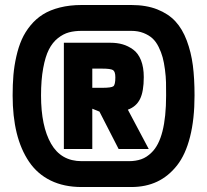

<svg xmlns="http://www.w3.org/2000/svg" viewBox="-20 -752 832 772"><path d="M390.1 -398.9Q428.2 -398.9 436 -405.3Q443.8 -411.6 443.8 -440.9Q443.8 -464.4 434.3 -470.2Q424.8 -476.1 390.1 -476.1H351.1V-398.9ZM578.1 -152.8H457L379.9 -303.2L351.1 -314.9V-152.8H236.8V-580.1H423.8Q451.2 -580.1 473.1 -573.7Q495.1 -567.4 515.4 -552.7Q535.6 -538.1 546.9 -509.8Q558.1 -481.4 558.1 -441.9Q558.1 -384.3 543 -353.8Q527.8 -323.2 494.1 -311ZM498 -104Q525.9 -104 548.1 -111.8Q570.3 -119.6 589.4 -138.7Q647.9 -194.8 647.9 -368.2Q647.9 -398.4 647.5 -421.1Q647 -443.8 643.3 -472.2Q639.6 -500.5 634 -521.2Q628.4 -542 617.9 -563.2Q607.4 -584.5 593 -597.7Q578.6 -610.8 556.9 -619.4Q535.2 -627.9 507.8 -627.9H308.1Q279.8 -627.9 257.1 -621.8Q234.4 -615.7 212.6 -598.4Q190.9 -581.1 176.5 -552.7Q162.1 -524.4 153.6 -477.5Q145 -430.7 145 -368.2Q145 -244.6 185.3 -174.3Q225.6 -104 308.1 -104ZM507.8 0H308.1Q237.3 0 183.8 -26.1Q130.4 -52.2 96.9 -101.6Q63.5 -150.9 47.1 -217.5Q30.8 -284.2 30.8 -368.2Q30.8 -412.1 33.9 -449.7Q37.1 -487.3 45.7 -525.1Q54.2 -563 67.6 -593.3Q81.1 -623.5 102.8 -649.9Q124.5 -676.3 152.8 -694.1Q181.2 -711.9 220.9 -721.9Q260.7 -731.9 308.1 -731.9H507.8Q567.4 -731.9 612.1 -714.4Q656.7 -696.8 685.1 -666.3Q713.4 -635.7 731 -588.9Q748.5 -542 755.4 -489.3Q762.2 -436.5 762.2 -368.2Q762.2 -272.9 744.1 -201.7Q726.1 -130.4 691.7 -86.7Q657.2 -43 611.6 -21.5Q565.9 0 507.8 0Z"/></svg>

Font: Squarion Black
Style: Regular
Weight: 900
Designer: Natanael Gama
Version: Version 1.00;September 12, 2019;FontCreator 11.5.0.2425 64-b